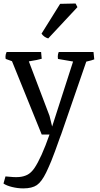

<svg xmlns="http://www.w3.org/2000/svg" viewBox="-22 -756 561 1079"><path d="M249 -540Q225.1 -546.9 211.4 -566.9L315.9 -734.4L402.8 -736.3L413.1 -715.8ZM212.4 0 45.4 -412.1 10.3 -424.8Q8.8 -428.2 8.8 -438.5Q8.8 -449.7 15.1 -463.9H209L212.4 -425.8Q190.4 -418.9 140.1 -411.1L256.3 -105L271 -44.9L388.7 -410.2L303.7 -424.8Q302.7 -428.2 302.7 -438.5Q302.7 -451.7 308.1 -463.9H503.4L507.8 -422.4Q495.6 -417 462.9 -409.7L321.8 -1L315.9 14.2Q300.3 58.6 287.6 93Q274.9 127.4 266.4 148.2Q257.8 168.9 252.4 180.9Q247.1 192.9 242.4 202.9Q237.8 212.9 236.8 214.8Q211.9 265.6 185.1 284.2Q158.2 302.7 108.9 302.7Q77.6 302.7 45.9 294.9Q14.2 287.1 -2.4 275.4L8.8 235.4Q59.1 241.2 85.4 238.8Q110.4 236.8 131.1 226.6Q151.9 216.3 170.9 189.5Q210.4 131.3 256.3 0Z"/></svg>

Font: Fjord
Style: One
Weight: 400
Designer: Viktoriya Grabowska
Foundry: Viktoriya Grabowska
Version: Version 1.002